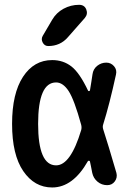

<svg xmlns="http://www.w3.org/2000/svg" viewBox="-20 -785 540 814"><path d="M201.2 -701.2Q218.8 -731.4 249.5 -748Q280.3 -764.6 315.4 -764.6Q337.9 -764.6 345.7 -745.1Q353.5 -725.6 339.8 -709L267.6 -627Q235.4 -589.8 184.6 -589.8Q168.9 -589.8 161.1 -604.5Q153.3 -619.1 161.1 -632.8ZM217.8 -435.5Q141.6 -435.5 141.6 -259.8Q141.6 -84 217.8 -84Q279.3 -84 324.2 -233.4Q327.1 -244.1 324.2 -255.9Q294.9 -362.3 271 -398.9Q247.1 -435.5 217.8 -435.5ZM201.2 9.8Q126 9.8 78.6 -59.6Q31.2 -128.9 31.2 -259.8Q31.2 -388.7 77.6 -459.5Q124 -530.3 201.2 -530.3Q248 -530.3 282.7 -503.4Q317.4 -476.6 353.5 -400.4Q357.4 -396.5 361.3 -401.4Q363.3 -413.1 367.2 -437.5Q371.1 -461.9 372.1 -469.7Q375 -492.2 392.1 -505.9Q409.2 -519.5 430.7 -519.5Q450.2 -519.5 463.4 -504.4Q476.6 -489.3 471.7 -468.8Q444.3 -342.8 417 -255.9Q414.1 -247.1 418 -235.4Q437.5 -175.8 473.6 -51.8Q478.5 -32.2 466.8 -16.1Q455.1 0 434.6 0Q411.1 0 393.6 -14.6Q376 -29.3 371.1 -51.8Q369.1 -61.5 365.7 -79.6Q362.3 -97.7 361.3 -100.6Q360.4 -103.5 356.9 -103.5Q353.5 -103.5 352.5 -101.6Q289.1 9.8 201.2 9.8Z"/></svg>

Font: Rounded-X Mgen+ 1m medium
Style: Regular
Weight: 500
Designer: [Source Han Sans]
Ryoko NISHIZUKA  (kana & ideographs); Paul D. Hunt (Latin, Greek & Cyrillic); Wenlong ZHANG  (bopomofo
Version: Version 1.059.20150602